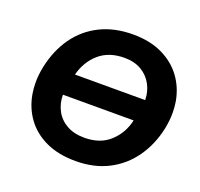

<svg xmlns="http://www.w3.org/2000/svg" viewBox="-128 -871 1069 1025"><g transform="rotate(20 407.0 -358.0)"><path d="M401 13Q303 13 232 -20.2Q161 -53.5 118.8 -111.2Q76.5 -169 63.5 -243.5Q58 -275.5 58 -309Q58 -353 67.5 -399Q89 -500 141.5 -573.8Q194 -647.5 274.8 -687.5Q355.5 -727.5 461 -727.5Q556 -727.5 626.2 -694.2Q696.5 -661 739.2 -603.2Q782 -545.5 795.5 -471Q801 -439 801 -405.5Q801 -360.5 791 -312.5Q770 -216 718 -142.8Q666 -69.5 586 -28.2Q506 13 401 13ZM460 -594.5Q371.5 -594.5 316 -545.8Q260.5 -497 241 -420H640Q639 -469 617.2 -508.5Q595.5 -548 555.8 -571.2Q516 -594.5 460 -594.5ZM402.5 -120Q492.5 -120 547.5 -170.8Q602.5 -221.5 619 -297H217.5Q217.5 -248 238.8 -207.8Q260 -167.5 301.5 -143.8Q343 -120 402.5 -120Z"/></g></svg>

Font: Heraclito
Style: Bold Italic
Weight: 700
Italic angle: -12°
Designer: Kostas Bartsokas (font) & Cristiano Sobral (main changes)
Foundry: Kostas Bartsokas (font) & Cristiano Sobral (main changes)
Version: Version 1.00;July 8, 2020;FontCreator 13.0.0.2655 64-bit